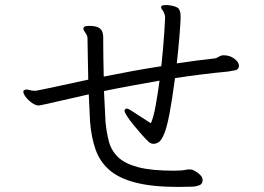

<svg xmlns="http://www.w3.org/2000/svg" viewBox="-20 -764 1040 757"><path d="M922 -503Q921 -490 907.5 -487Q894 -484 880 -482Q827 -477 774.5 -470.5Q722 -464 670 -456Q658 -366 648 -314Q638 -262 627.5 -237Q617 -212 607 -204.5Q597 -197 585 -197Q576 -197 568 -203Q557 -213 540.5 -231.5Q524 -250 508 -269.5Q492 -289 481.5 -305Q471 -321 471 -327Q471 -331 474 -333.5Q477 -336 479 -336Q484 -336 491 -332Q498 -328 505 -323L575 -278Q586 -304 594 -349Q602 -394 609 -446Q552 -436 497.5 -426Q443 -416 390 -405Q392 -367 393.5 -334Q395 -301 396 -284Q400 -241 409.5 -205.5Q419 -170 445.5 -144.5Q472 -119 524 -105Q576 -91 666 -91Q681 -91 693.5 -92Q706 -93 715 -95Q719 -96 730 -96Q738 -96 749.5 -89.5Q761 -83 770 -73.5Q779 -64 779 -54Q779 -38 764.5 -33Q750 -28 737 -28Q723 -28 710 -27.5Q697 -27 683 -27Q581 -27 515 -44Q449 -61 411.5 -93.5Q374 -126 357 -174Q340 -222 335 -285Q334 -300 333 -328.5Q332 -357 330 -392Q258 -376 218 -366.5Q178 -357 160.5 -353.5Q143 -350 139 -349Q135 -348 133 -348Q121 -348 106.5 -358Q92 -368 82 -381Q72 -394 72 -402Q72 -407 75 -408Q80 -411 84 -411Q89 -411 94.5 -409.5Q100 -408 105 -407Q109 -407 112 -406.5Q115 -406 119 -406Q121 -406 125.5 -407Q130 -408 149 -411.5Q168 -415 210 -424.5Q252 -434 328 -450Q327 -488 326.5 -523Q326 -558 325.5 -582.5Q325 -607 325 -614Q325 -619 322.5 -624.5Q320 -630 318 -633Q315 -638 312 -642Q309 -646 309 -650V-652Q310 -662 330 -662Q359 -662 370.5 -654Q382 -646 384.5 -635.5Q387 -625 387 -618V-597Q387 -576 387.5 -539.5Q388 -503 389 -462Q443 -473 500.5 -483.5Q558 -494 616 -503Q620 -539 623 -574Q626 -609 628 -640L631 -694Q631 -700 630 -703Q629 -707 628 -710Q627 -713 626 -715Q624 -720 619.5 -725.5Q615 -731 615 -736Q616 -741 621 -742.5Q626 -744 632 -744H642Q677 -740 684.5 -729.5Q692 -719 692 -702V-689Q691 -662 687 -615Q683 -568 677 -514Q715 -520 753.5 -525Q792 -530 829 -534Q834 -535 843 -540.5Q852 -546 861 -546H863Q886 -546 904 -532.5Q922 -519 922 -505Z"/></svg>

Font: QiushuiShotai
Style: Regular
Weight: 600
Designer: Fontworks Inc.
Foundry: Fontworks Inc.
Version: Version 1.250